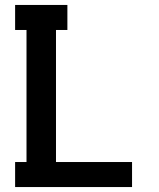

<svg xmlns="http://www.w3.org/2000/svg" viewBox="-20 -755 640 775"><path d="M41 0V-101H87V-634H41V-735H252V-634H206V-101H513V0Z"/></svg>

Font: Iosevka HT Extended
Style: Bold
Weight: 700
Width: 7
Monospace: yes
Designer: Belleve Invis
Foundry: Belleve Invis
Version: Version 32.3.0; ttfautohint (v1.8.4)